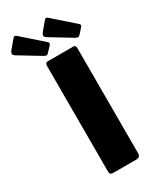

<svg xmlns="http://www.w3.org/2000/svg" viewBox="-319 -1031 905 1101"><g transform="rotate(-30 133.0 -481.0)"><path d="M246 -742Q263 -742 263 -723V-27Q263 -12 255.5 -6Q248 0 233 0H85Q71 0 66 -5.5Q61 -11 61 -23V-721Q61 -742 78 -742ZM-25 -956Q-15 -968 -3 -957L134 -836Q145 -827 131 -813L101 -781Q95 -774 89 -774.5Q83 -775 72 -781L-68 -866Q-80 -874 -79.5 -882.5Q-79 -891 -72 -900ZM183 -956Q193 -968 205 -957L342 -836Q353 -827 339 -813L310 -781Q303 -774 297 -774.5Q291 -775 280 -781L140 -866Q128 -874 128.5 -882.5Q129 -891 136 -900Z"/></g></svg>

Font: Libre Franklin Thin ExtraBold
Style: Regular
Weight: 800
Version: Version 3.000